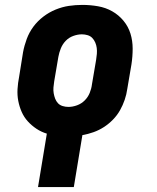

<svg xmlns="http://www.w3.org/2000/svg" viewBox="-20 -548 640 783"><path d="M135 215 171 -3Q148 -10 128.5 -23Q109 -36 93.5 -53Q78 -70 68.5 -91.5Q59 -113 54.5 -136.5Q50 -160 51.5 -185Q53 -210 58 -235L74 -335Q79 -362 89 -389Q99 -416 116 -439Q133 -462 156.5 -480Q180 -498 207 -509Q234 -520 261 -524Q288 -528 316 -528Q348 -528 379.5 -522.5Q411 -517 437.5 -502Q464 -487 483.5 -463.5Q503 -440 512 -411Q521 -382 521 -349.5Q521 -317 516 -285L499 -185Q496 -163 488.5 -141Q481 -119 469.5 -98.5Q458 -78 441 -60.5Q424 -43 404 -30Q384 -17 361.5 -9Q339 -1 316 3L281 215ZM259 -112Q276 -112 294 -118.5Q312 -125 325.5 -138.5Q339 -152 346 -169.5Q353 -187 355 -204L372 -304Q374 -316 375 -328.5Q376 -341 374.5 -352.5Q373 -364 368.5 -374.5Q364 -385 356.5 -393Q349 -401 337.5 -404.5Q326 -408 314 -408Q297 -408 279 -401.5Q261 -395 248 -381.5Q235 -368 228 -350.5Q221 -333 218 -316L201 -216Q199 -204 198 -191.5Q197 -179 199 -167.5Q201 -156 205 -145.5Q209 -135 216.5 -127Q224 -119 235.5 -115.5Q247 -112 259 -112Z"/></svg>

Font: Iosevka Etoile Heavy
Style: Italic
Weight: 900
Italic angle: -9°
Designer: Belleve Invis
Foundry: Belleve Invis
Version: Version 22.1.2; ttfautohint (v1.8.4)